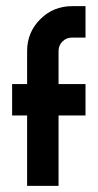

<svg xmlns="http://www.w3.org/2000/svg" viewBox="-20 -606 318 626"><path d="M258.8 -483.4H214.8Q196.3 -483.4 183.6 -470.7Q170.9 -458 170.9 -439.5V-332H258.8V-229.5H170.9V0H68.4V-229.5H19.5V-332H68.4V-439.5Q68.4 -500.5 111.1 -543.2Q153.8 -585.9 214.8 -585.9H258.8Z"/></svg>

Font: NAYAKA
Style: Regular
Weight: 400
Designer: R.S. Wihananto
Foundry: R.S. Wihananto
Version: Version 1.92